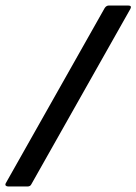

<svg xmlns="http://www.w3.org/2000/svg" viewBox="-38 -675 494 695"><path d="M-8 0Q-14 0 -17 -3Q-20 -6 -17 -12L341 -646Q347 -655 356 -655H426Q440 -655 434 -643L76 -9Q72 0 62 0Z"/></svg>

Font: Sofia Sans SemiBold
Style: Italic
Weight: 600
Italic angle: -9°
Designer: Botio Nikoltchev, Ani Petrova
Foundry: lettersoup
Version: Version 4.100-B